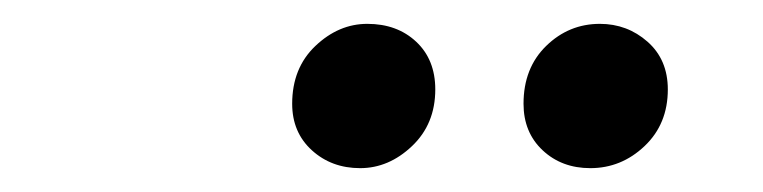

<svg xmlns="http://www.w3.org/2000/svg" viewBox="-20 -759 640 161"><path d="M475 -618Q451 -618 435 -633Q419 -648 419 -672Q419 -702 438 -720.5Q457 -739 483 -739Q506 -739 523 -724Q540 -709 540 -684Q540 -655 520.5 -636.5Q501 -618 475 -618ZM282 -618Q258 -618 241.5 -633Q225 -648 225 -672Q225 -702 244.5 -720.5Q264 -739 288 -739Q313 -739 329 -724Q345 -709 345 -684Q345 -655 325.5 -636.5Q306 -618 282 -618Z"/></svg>

Font: MOST Montserrat SemiBold
Style: Italic
Weight: 600
Italic angle: -11.3°
Designer: Julieta Ulanovsky
Foundry: Julieta Ulanovsky
Version: Version 8.000;March 11, 2024;FontCreator 15.0.0.2926 64-bit